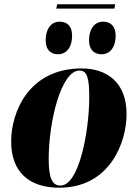

<svg xmlns="http://www.w3.org/2000/svg" viewBox="-20 -865 641 895"><path d="M517 -845H247L242 -825H513ZM454 -612C485 -612 519 -635 519 -700C519 -743 495 -764 461 -764C420 -764 395 -729 395 -677C395 -634 418 -612 454 -612ZM251 -612C282 -612 316 -635 316 -700C316 -743 293 -764 258 -764C217 -764 193 -729 193 -677C193 -634 215 -612 251 -612ZM256 10C492 10 570 -201 570 -333C570 -484 475 -546 361 -546C113 -546 32 -341 32 -206C32 -60 119 10 256 10ZM262 0C225 0 207 -31 207 -123C207 -302 266 -536 350 -536C386 -536 396 -503 396 -411C396 -255 349 0 262 0Z"/></svg>

Font: Noto Serif Display SemiCondensed Black
Style: Italic
Weight: 900
Width: 4
Italic angle: -12°
Designer: Monotype Design Team
Foundry: Monotype Imaging Inc.
Version: Version 2.009